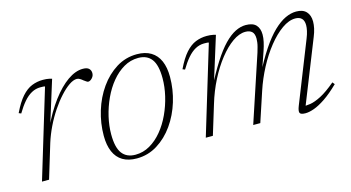

<svg xmlns="http://www.w3.org/2000/svg" viewBox="-59 -659 1605 878"><g transform="rotate(-15 744.0 -220.0)"><path d="M178.5 -416.5Q175.5 -418 170 -418.2Q164.5 -418.5 156 -418.5Q134.5 -418.5 114.8 -407.8Q95 -397 77 -376Q59 -355 41.5 -325.5L30.5 -330Q53 -377 76 -402.8Q99 -428.5 124 -438.5Q149 -448.5 176.5 -448.5Q184.5 -448.5 192.8 -447.8Q201 -447 208 -445.5Q215 -444 219 -442.5L152 -227.5H148Q181 -298 218.2 -347.5Q255.5 -397 293.2 -423.5Q331 -450 366 -450Q386 -450 394.8 -441.5Q403.5 -433 403.5 -419.5Q403.5 -410 398.8 -402.8Q394 -395.5 387.8 -391Q381.5 -386.5 375.5 -386.5Q372 -386.5 366.8 -390.2Q361.5 -394 355 -398.5Q349.5 -403.5 342 -408Q334.5 -412.5 327.5 -412.5Q311 -412.5 290.2 -398.2Q269.5 -384 247 -359.2Q224.5 -334.5 203 -302.5Q181.5 -270.5 164 -234.2Q146.5 -198 135 -161.5L86 0H52.5Z M622 -450.5Q661.5 -450.5 688.2 -434.2Q715 -418 728.5 -387Q742 -356 742 -311.5Q742 -252 724.5 -194.8Q707 -137.5 674.5 -91.5Q642 -45.5 597.5 -17.8Q553 10 499.5 10Q460 10 433.2 -6Q406.5 -22 393 -53.2Q379.5 -84.5 379.5 -129Q379.5 -188.5 397 -245.8Q414.5 -303 447 -349Q479.5 -395 524 -422.8Q568.5 -450.5 622 -450.5ZM498 -8Q534.5 -8 566.5 -26.5Q598.5 -45 624.5 -76.5Q650.5 -108 669 -148Q687.5 -188 697.5 -230.8Q707.5 -273.5 707.5 -314Q707.5 -376.5 686.2 -404.5Q665 -432.5 623.5 -432.5Q586.5 -432.5 554.8 -414Q523 -395.5 497 -364Q471 -332.5 452.5 -292.5Q434 -252.5 424 -209.8Q414 -167 414 -126.5Q414 -64 435.2 -36Q456.5 -8 498 -8Z M1302 -11 1291 -23.5Q1308 -22 1329.8 -25.5Q1351.5 -29 1381.5 -44.5Q1411.5 -60 1452.5 -94.5L1461 -84Q1424 -48 1393.5 -27.5Q1363 -7 1339.2 1.5Q1315.5 10 1298 10Q1275 10 1271.2 0.8Q1267.5 -8.5 1276.5 -31L1390.5 -318.5Q1398 -337 1401.2 -352Q1404.5 -367 1404.5 -378.5Q1404.5 -400 1394 -410.5Q1383.5 -421 1364 -421Q1333.5 -421 1300.2 -397.5Q1267 -374 1235 -334Q1203 -294 1176.5 -243.8Q1150 -193.5 1132.5 -140.5L1086 0H1052.5L1157 -315Q1161 -328.5 1164 -339.5Q1167 -350.5 1168.2 -360.2Q1169.5 -370 1169.5 -377.5Q1169.5 -401 1158.5 -411Q1147.5 -421 1127.5 -421Q1098.5 -421 1066.5 -398.5Q1034.5 -376 1003.8 -337Q973 -298 947 -247Q921 -196 904 -139L861.5 0H828L954 -416.5Q951 -418 945.5 -418.2Q940 -418.5 931.5 -418.5Q910 -418.5 890.2 -407.8Q870.5 -397 852.5 -376Q834.5 -355 817 -325.5L806 -330Q828.5 -377 851.5 -402.8Q874.5 -428.5 899.5 -438.5Q924.5 -448.5 952 -448.5Q960 -448.5 968.2 -447.8Q976.5 -447 983.5 -445.5Q990.5 -444 994.5 -442.5L921 -207H913.5Q948 -275.5 978 -322.5Q1008 -369.5 1035.2 -397.5Q1062.5 -425.5 1087.8 -438Q1113 -450.5 1137 -450.5Q1170.5 -450.5 1185.8 -434Q1201 -417.5 1201 -388.5Q1201 -373 1197 -354.5Q1193 -336 1186 -315.5L1148.5 -207H1142Q1176.5 -276 1207.8 -322.8Q1239 -369.5 1268.2 -397.5Q1297.5 -425.5 1324.2 -438Q1351 -450.5 1376 -450.5Q1407.5 -450.5 1423.5 -433.5Q1439.5 -416.5 1439.5 -386.5Q1439.5 -372 1435.8 -354.5Q1432 -337 1424 -317.5Z"/></g></svg>

Font: Newsreader 16pt 16pt ExtraLight
Style: Italic
Weight: 250
Italic angle: -17°
Version: Version 1.003